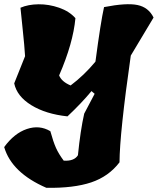

<svg xmlns="http://www.w3.org/2000/svg" viewBox="-21 -583 755 919"><path d="M435 -287 436 -289Q461 -478 477 -549Q584 -570 637 -559Q690 -548 714 -499L605 -317Q552 53 551 194Q499 262 415.5 290Q332 318 201 316Q35 244 -1 121Q47 55 107.5 34.5Q168 14 220 45Q234 96 247 125Q260 154 284 186Q334 189 352 160Q364 41 382 -39L432 -134L417 -147Q369 -89 302 -26Q198 -37 129 -79.5Q60 -122 47 -184L99 -314Q96 -364 88 -438.5Q80 -513 77 -546Q114 -562 163.5 -562.5Q213 -563 262 -546Q311 -529 340 -496Q329 -376 262 -222Q274 -192 317 -174Q381 -222 435 -287Z"/></svg>

Font: Tillana ExtraBold
Style: Regular
Weight: 800
Designer: Lipi Raval (Devanagari, Latin), Jonny Pinhorn (Latin)
Foundry: Indian Type Foundry
Version: Version 2.003;PS 1.0;hotconv 1.0.79;makeotf.lib2.5.61930; tt